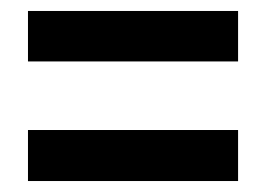

<svg xmlns="http://www.w3.org/2000/svg" viewBox="-20 -527 486 350"><path d="M31 -415V-507H414V-415ZM31 -197V-290H414V-197Z"/></svg>

Font: Noto Sans Display ExtraCondensed SemiBold
Style: Regular
Weight: 600
Width: 2
Designer: Monotype Design Team
Foundry: Monotype Imaging Inc.
Version: Version 2.003